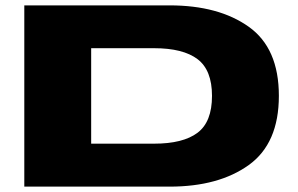

<svg xmlns="http://www.w3.org/2000/svg" viewBox="-20 -695 1108 715"><path d="M70.5 0V-675H611.5Q794.5 -675 906.5 -595.2Q1018.5 -515.5 1018.5 -338.2Q1018.5 -161 906.5 -80.5Q794.5 0 611.5 0ZM319.5 -160H554Q661.5 -160 715.5 -200.5Q769.5 -241 769.5 -338Q769.5 -434 715.5 -474.8Q661.5 -515.5 554 -515.5H319.5Z"/></svg>

Font: Anybody UltraExpanded ExtraBold
Style: Regular
Weight: 800
Width: 9
Designer: Tyler Finck
Foundry: Etcetera Type Company
Version: Version 1.010; ttfautohint (v1.8.3) -l 8 -r 50 -G 200 -x 14 